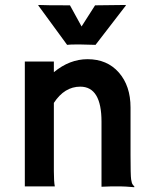

<svg xmlns="http://www.w3.org/2000/svg" viewBox="-20 -762 624 785"><path d="M200.2 -62.5Q200.2 -19.5 204.1 0H81.5V-510.3H200.2V-466.8Q264.6 -520 337.9 -520Q418 -520 465.8 -465.6Q513.7 -411.1 513.7 -322.3V-127.9Q513.7 -45.4 516.1 -28.8Q518.6 -12.2 522.7 -7.3Q526.9 -2.4 529.8 1.5L528.8 3.4Q489.3 0 471.2 0H437Q421.4 0 395 1.5V-264.6Q395 -407.7 308.1 -407.7Q243.7 -407.7 200.2 -341.3ZM311.5 -580.1H286.6Q266.1 -580.1 254.4 -578.6L136.2 -740.2L137.7 -741.7Q161.1 -740.2 266.1 -740.2L313.5 -653.8L368.7 -740.2L493.2 -741.7L495.1 -740.2L370.6 -578.6Z"/></svg>

Font: HammersmithOne
Style: Regular
Weight: 400
Designer: Nicole Fally
Foundry: Nicole Fally
Version: Version 1.003